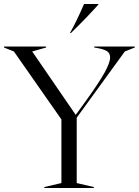

<svg xmlns="http://www.w3.org/2000/svg" viewBox="-40 -946 698 966"><path d="M183 -5 269 -25V-345L30 -687L-20 -707V-712H192V-707L122 -687L341 -368L394 -441Q458 -530 486 -580.5Q514 -631 514 -657Q514 -679 497.5 -689Q481 -699 446 -705L434 -707V-712H638V-707L588 -687L346 -354V-25L432 -5V0H183ZM383 -926H455V-923Q397 -858 317 -780H312Q343 -834 383 -926Z"/></svg>

Font: Nyght Serif Light
Style: Regular
Weight: 300
Designer: Maksym Kobuzan
Version: Version 0.410